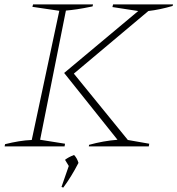

<svg xmlns="http://www.w3.org/2000/svg" viewBox="-20 -664 805 871"><path d="M1 0 3 -10Q35 -18 65.5 -23Q96 -28 124 -29L249 -615L127 -633L130 -644H402L400 -635Q357 -626 329.5 -622Q302 -618 279 -616L162 -30L275 -12L273 0ZM383 0 384 -7Q449 -25 513 -30L271 -333L607 -614L490 -632L493 -644H765L763 -637Q705 -620 653 -614L315 -330L560 -29L657 -12L655 0ZM259 184 292 89 275 61Q290 49 316 39Q330 54 336 75Q303 139 267 187Z"/></svg>

Font: Piazzolla SC Thin
Style: Italic
Weight: 100
Italic angle: -11.3°
Designer: Juan Pablo del Peral
Foundry: Huerta Tipografica
Version: Version 1.330